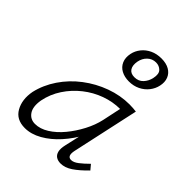

<svg xmlns="http://www.w3.org/2000/svg" viewBox="-194 -779 892 892"><g transform="rotate(45 251.5 -333.0)"><path d="M123 6Q67 6 43 -36.5Q19 -79 30 -138Q43 -195 77.5 -246Q112 -297 162 -335Q212 -373 271 -394.5Q330 -416 390 -416Q404 -416 415 -415Q426 -414 434 -413L362 -83Q353 -41 380 -41Q396 -41 415.5 -56Q435 -71 458 -94L478 -70Q443 -34 414 -14.5Q385 5 357 5Q339 5 327 -3Q315 -11 311 -27.5Q307 -44 313 -70L352 -243L386 -277Q373 -222 346 -171.5Q319 -121 283 -81Q247 -41 205.5 -17.5Q164 6 123 6ZM143 -41Q176 -41 209.5 -62Q243 -83 272 -118Q301 -153 323 -195Q345 -237 354 -278L378 -391L406 -368Q400 -369 391 -369.5Q382 -370 374 -370Q326 -370 279 -353Q232 -336 192 -304.5Q152 -273 124 -230.5Q96 -188 86 -138Q78 -91 95 -66Q112 -41 143 -41ZM312 -489Q283 -489 261.5 -500.5Q240 -512 230.5 -534Q221 -556 227 -585Q232 -609 248 -629Q264 -649 288.5 -660.5Q313 -672 344 -672Q375 -672 396 -660Q417 -648 425.5 -626.5Q434 -605 428 -578Q423 -554 407 -533.5Q391 -513 366.5 -501Q342 -489 312 -489ZM316 -521Q343 -521 359.5 -539Q376 -557 381 -581Q388 -613 374 -627Q360 -641 339 -641Q315 -641 297.5 -624.5Q280 -608 275 -582Q270 -554 280.5 -537.5Q291 -521 316 -521Z"/></g></svg>

Font: Ysabeau Infant Light
Style: Italic
Weight: 300
Italic angle: -12°
Designer: Christian Thalmann (Catharsis Fonts)
Version: Version 2.001;gftools[0.9.30]; featfreeze: ss01,ss02,lnum